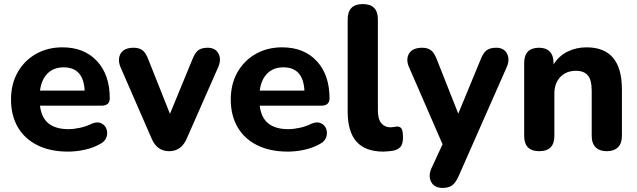

<svg xmlns="http://www.w3.org/2000/svg" viewBox="-20 -733 3124 941"><path d="M313 10Q227 10 164 -21Q101 -52 67.5 -109.5Q34 -167 34 -245Q34 -321 66.5 -378.5Q99 -436 156 -468.5Q213 -501 286 -501Q393 -501 455.5 -433.5Q518 -366 518 -251Q518 -215 477 -215H176Q183 -156 218 -128Q253 -100 316 -100Q341 -100 371.5 -106.5Q402 -113 430 -127Q457 -138 476 -129Q495 -120 502 -100.5Q509 -81 501.5 -60Q494 -39 470 -27Q436 -8 395 1Q354 10 313 10ZM176 -289H395Q389 -403 292 -403Q243 -403 213 -373Q183 -343 176 -289Z M809 8Q750 8 724 -52L571 -403Q555 -441 571 -470Q587 -499 636 -499Q662 -499 678.5 -486.5Q695 -474 708 -439L813 -175L922 -440Q935 -474 951.5 -486.5Q968 -499 998 -499Q1036 -499 1051 -470Q1066 -441 1049 -403L894 -51Q867 8 809 8Z M1390 10Q1304 10 1241 -21Q1178 -52 1144.5 -109.5Q1111 -167 1111 -245Q1111 -321 1143.5 -378.5Q1176 -436 1233 -468.5Q1290 -501 1363 -501Q1470 -501 1532.5 -433.5Q1595 -366 1595 -251Q1595 -215 1554 -215H1253Q1260 -156 1295 -128Q1330 -100 1393 -100Q1418 -100 1448.5 -106.5Q1479 -113 1507 -127Q1534 -138 1553 -129Q1572 -120 1579 -100.5Q1586 -81 1578.5 -60Q1571 -39 1547 -27Q1513 -8 1472 1Q1431 10 1390 10ZM1253 -289H1472Q1466 -403 1369 -403Q1320 -403 1290 -373Q1260 -343 1253 -289Z M1859 10Q1770 10 1727 -39Q1684 -88 1684 -185V-638Q1684 -713 1758 -713Q1832 -713 1832 -638V-191Q1832 -149 1849 -129Q1866 -109 1894 -109Q1901 -109 1909 -110.5Q1917 -112 1925 -113Q1941 -113 1948 -102.5Q1955 -92 1955 -58Q1955 -28 1943 -13.5Q1931 1 1905 6Q1897 7 1883.5 8.5Q1870 10 1859 10Z M2149 188Q2109 188 2093.5 159Q2078 130 2094 93L2149 -26L1985 -403Q1968 -441 1984.5 -470Q2001 -499 2050 -499Q2076 -499 2092.5 -486.5Q2109 -474 2122 -439L2226 -176L2335 -440Q2348 -474 2365 -486.5Q2382 -499 2412 -499Q2450 -499 2465 -470Q2480 -441 2463 -403L2227 132Q2212 165 2194.5 176.5Q2177 188 2149 188Z M2623 8Q2549 8 2549 -67V-424Q2549 -499 2622 -499Q2656 -499 2674.5 -480Q2693 -461 2693 -424V-417Q2718 -458 2760.5 -479.5Q2803 -501 2855 -501Q3028 -501 3028 -295V-67Q3028 -30 3008.5 -11Q2989 8 2954 8Q2919 8 2899.5 -11Q2880 -30 2880 -67V-288Q2880 -341 2861 -363.5Q2842 -386 2803 -386Q2755 -386 2726 -355.5Q2697 -325 2697 -274V-67Q2697 8 2623 8Z"/></svg>

Font: Chiron GoRound TC
Style: Bold
Weight: 700
Designer: Ryoko NISHIZUKA 西塚涼子 (kana, bopomofo & ideographs); Paul D. Hunt (Latin, Greek & Cyrillic); Sandoll Communications 산돌커뮤니
Foundry: Adobe
Version: Version 1.000;hotconv 1.1.1;makeotfexe 2.6.0